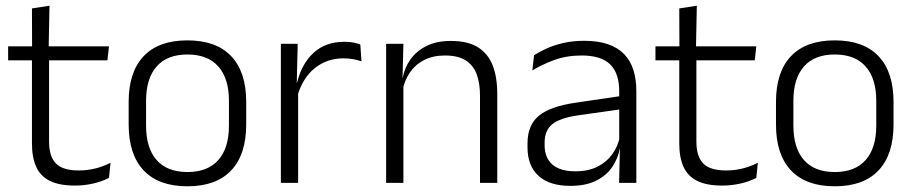

<svg xmlns="http://www.w3.org/2000/svg" viewBox="-20 -641 3202 673"><path d="M242.5 9.5Q189 9.5 155.8 -6.5Q122.5 -22.5 107.2 -55.5Q92 -88.5 92 -137.5V-455.5H152V-144.5Q152 -93 175.8 -68.2Q199.5 -43.5 256 -43.5Q286 -43.5 314.2 -50.5Q342.5 -57.5 367.5 -70.5L362 -17.5Q338.5 -5 307 2.2Q275.5 9.5 242.5 9.5ZM8.5 -429.5V-478.5H362L356.5 -429.5ZM92.5 -471.5 92 -611.5 153.5 -621 150.5 -471.5Z M637 12Q536 12 483.5 -43.8Q431 -99.5 431 -204.5V-284Q431 -388.5 483.5 -444Q536 -499.5 637 -499.5Q738 -499.5 790.5 -444Q843 -388.5 843 -284V-204.5Q843 -99.5 790.5 -43.8Q738 12 637 12ZM637 -38Q708 -38 745.2 -80Q782.5 -122 782.5 -201V-287.5Q782.5 -366 745.2 -408Q708 -450 637 -450Q566 -450 529 -408Q492 -366 492 -287.5V-201Q492 -122 529 -80Q566 -38 637 -38Z M1021.5 -301.5 1006 -348 1021 -350Q1037 -417 1079 -455.8Q1121 -494.5 1187.5 -494.5Q1205 -494.5 1219 -491.8Q1233 -489 1243 -485L1247 -426Q1234.5 -430.5 1218.5 -433.5Q1202.5 -436.5 1183.5 -436.5Q1126.5 -436.5 1083.5 -402.2Q1040.5 -368 1021.5 -301.5ZM964.5 0V-487.5H1023.5L1020 -341L1025 -336V0Z M1662.5 0V-306Q1662.5 -349.5 1650.8 -381Q1639 -412.5 1612 -429.5Q1585 -446.5 1539.5 -446.5Q1497.5 -446.5 1466.5 -430.5Q1435.5 -414.5 1416.5 -386.5Q1397.5 -358.5 1390.5 -322.5L1378 -367.5H1391.5Q1398 -403.5 1418.8 -432.8Q1439.5 -462 1474.8 -479.8Q1510 -497.5 1560.5 -497.5Q1619.5 -497.5 1655 -475.5Q1690.5 -453.5 1706.8 -412.2Q1723 -371 1723 -312V0ZM1333.5 0V-487.5H1394L1391 -367L1394 -364V0Z M2150 0 2153 -121.5 2150.5 -131V-288.5V-321Q2150.5 -384 2118.8 -415.2Q2087 -446.5 2019 -446.5Q1966 -446.5 1922.5 -430.5Q1879 -414.5 1846 -394L1852 -447.5Q1870 -459 1895.5 -470.8Q1921 -482.5 1954.2 -490.2Q1987.5 -498 2027.5 -498Q2076.5 -498 2111.2 -486Q2146 -474 2168 -451Q2190 -428 2200.2 -395.5Q2210.5 -363 2210.5 -322.5V0ZM1979 10.5Q1906.5 10.5 1867.8 -24.5Q1829 -59.5 1829 -125V-138Q1829 -202.5 1868.8 -235.2Q1908.5 -268 1997.5 -281L2160.5 -305L2163.5 -259L2005 -236.5Q1943 -227.5 1916 -205.8Q1889 -184 1889 -141.5V-132.5Q1889 -87.5 1916.5 -64Q1944 -40.5 1997 -40.5Q2042.5 -40.5 2074.8 -57Q2107 -73.5 2126.8 -101.2Q2146.5 -129 2153 -163.5L2165 -120.5H2152.5Q2146.5 -86 2126.2 -56Q2106 -26 2069.8 -7.8Q2033.5 10.5 1979 10.5Z M2511.5 9.5Q2458 9.5 2424.8 -6.5Q2391.5 -22.5 2376.2 -55.5Q2361 -88.5 2361 -137.5V-455.5H2421V-144.5Q2421 -93 2444.8 -68.2Q2468.5 -43.5 2525 -43.5Q2555 -43.5 2583.2 -50.5Q2611.5 -57.5 2636.5 -70.5L2631 -17.5Q2607.5 -5 2576 2.2Q2544.5 9.5 2511.5 9.5ZM2277.5 -429.5V-478.5H2631L2625.5 -429.5ZM2361.5 -471.5 2361 -611.5 2422.5 -621 2419.5 -471.5Z M2906 12Q2805 12 2752.5 -43.8Q2700 -99.5 2700 -204.5V-284Q2700 -388.5 2752.5 -444Q2805 -499.5 2906 -499.5Q3007 -499.5 3059.5 -444Q3112 -388.5 3112 -284V-204.5Q3112 -99.5 3059.5 -43.8Q3007 12 2906 12ZM2906 -38Q2977 -38 3014.2 -80Q3051.5 -122 3051.5 -201V-287.5Q3051.5 -366 3014.2 -408Q2977 -450 2906 -450Q2835 -450 2798 -408Q2761 -366 2761 -287.5V-201Q2761 -122 2798 -80Q2835 -38 2906 -38Z"/></svg>

Font: Anek Tamil Light
Style: Regular
Weight: 300
Designer: Aadarsh Rajan (Tamil), Yesha Goshar (Latin)
Foundry: Ek Type
Version: Version 1.003